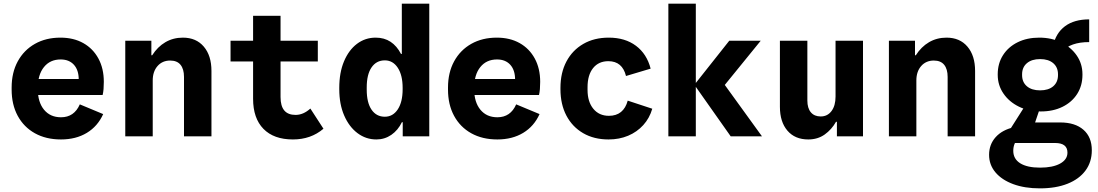

<svg xmlns="http://www.w3.org/2000/svg" viewBox="-20 -750 6040 1056"><path d="M315.5 17Q233 17 172 -17Q111 -51 77.5 -112.8Q44 -174.5 44 -257.5V-268.5Q44 -351 77.8 -412.8Q111.5 -474.5 172 -508.8Q232.5 -543 312.5 -543Q384.5 -543 438 -513Q491.5 -483 521.2 -428.2Q551 -373.5 551 -300Q551 -278.5 549.5 -260.2Q548 -242 544.5 -227.5H122.5V-315.5H413V-312.5Q413 -364.5 386.5 -393.8Q360 -423 313.5 -423Q255.5 -423 221.8 -381.2Q188 -339.5 188 -266.5V-259.5Q188 -188 222.2 -146.5Q256.5 -105 315.5 -105Q388 -105 419 -176L547.5 -122.5Q517.5 -55.5 457.5 -19.2Q397.5 17 315.5 17Z M669 0V-526H812.5V-446H817Q846.5 -492.5 889.5 -517.8Q932.5 -543 986 -543Q1059 -543 1101 -493.5Q1143 -444 1143 -360V0H992V-327Q992 -370 973 -393.5Q954 -417 916 -417Q873 -417 846.5 -386.8Q820 -356.5 820 -307.5V0Z M1591 17Q1486 17 1429 -41.2Q1372 -99.5 1372 -206.5V-663H1523V-216.5Q1523 -167 1543.5 -142.5Q1564 -118 1605.5 -118Q1648.5 -118 1687 -153L1759 -42Q1690 17 1591 17ZM1248 -412V-526H1728V-412Z M2050 17Q1992.5 17 1946.2 -17.8Q1900 -52.5 1873 -114.8Q1846 -177 1846 -259.5V-267Q1846 -350.5 1872 -412.5Q1898 -474.5 1943.2 -508.8Q1988.5 -543 2046 -543Q2093.5 -543 2128 -520.2Q2162.5 -497.5 2185.5 -453.5H2190V-730H2341V0H2195V-78H2190.5Q2169 -33.5 2132.2 -8.2Q2095.5 17 2050 17ZM2096.5 -108Q2141 -108 2167.8 -148.5Q2194.5 -189 2194.5 -259.5V-266.5Q2194.5 -336.5 2167.8 -377.2Q2141 -418 2096.5 -418Q2050 -418 2023.5 -379.2Q1997 -340.5 1997 -269V-257Q1997 -185.5 2023.5 -146.8Q2050 -108 2096.5 -108Z M2715.5 17Q2633 17 2572 -17Q2511 -51 2477.5 -112.8Q2444 -174.5 2444 -257.5V-268.5Q2444 -351 2477.8 -412.8Q2511.5 -474.5 2572 -508.8Q2632.5 -543 2712.5 -543Q2784.5 -543 2838 -513Q2891.5 -483 2921.2 -428.2Q2951 -373.5 2951 -300Q2951 -278.5 2949.5 -260.2Q2948 -242 2944.5 -227.5H2522.5V-315.5H2813V-312.5Q2813 -364.5 2786.5 -393.8Q2760 -423 2713.5 -423Q2655.5 -423 2621.8 -381.2Q2588 -339.5 2588 -266.5V-259.5Q2588 -188 2622.2 -146.5Q2656.5 -105 2715.5 -105Q2788 -105 2819 -176L2947.5 -122.5Q2917.5 -55.5 2857.5 -19.2Q2797.5 17 2715.5 17Z M3327 17Q3247 17 3187.5 -17.5Q3128 -52 3095.2 -114.2Q3062.5 -176.5 3062.5 -259.5V-267Q3062.5 -350 3095.5 -412Q3128.5 -474 3188.2 -508.5Q3248 -543 3328 -543Q3418 -543 3477.8 -498.2Q3537.5 -453.5 3558.5 -372.5L3423 -332Q3413 -372.5 3388.8 -393Q3364.5 -413.5 3326 -413.5Q3272.5 -413.5 3242 -375.5Q3211.5 -337.5 3211.5 -270.5V-255.5Q3211.5 -190.5 3243.2 -151.8Q3275 -113 3329 -113Q3369.5 -113 3395.5 -134.2Q3421.5 -155.5 3432.5 -196.5L3567.5 -152Q3552.5 -100 3518 -62Q3483.5 -24 3434.8 -3.5Q3386 17 3327 17Z M3999 0 3800.5 -281.5V-285.5L3991 -526H4164L3944.5 -256V-313L4171 0ZM3656 0V-730H3807V0Z M4425.5 17Q4352.5 17 4311 -31.2Q4269.5 -79.5 4269.5 -162.5V-526H4420.5V-197Q4420.5 -155 4439.8 -132.2Q4459 -109.5 4494 -109.5Q4531 -109.5 4553.2 -139Q4575.5 -168.5 4575.5 -219V-526H4726.5V0H4583V-80H4578Q4554 -37.5 4515.8 -10.2Q4477.5 17 4425.5 17Z M4869 0V-526H5012.5V-446H5017Q5046.5 -492.5 5089.5 -517.8Q5132.5 -543 5186 -543Q5259 -543 5301 -493.5Q5343 -444 5343 -360V0H5192V-327Q5192 -370 5173 -393.5Q5154 -417 5116 -417Q5073 -417 5046.5 -386.8Q5020 -356.5 5020 -307.5V0Z M5699.5 286Q5616 286 5553 262.8Q5490 239.5 5455 198Q5420 156.5 5420 101.5Q5420 44.5 5456.2 4.2Q5492.5 -36 5557.5 -50.5L5580.5 10.5Q5566.5 25 5559.8 42Q5553 59 5553 79.5Q5553 124 5591.2 148Q5629.5 172 5700.5 172Q5770 172 5810.5 149.8Q5851 127.5 5851 89.5Q5851 36.5 5783 36.5H5519V-12.5L5625 -179.5L5704.5 -169L5673 -76.5H5811Q5893 -76.5 5939 -36.2Q5985 4 5985 76.5Q5985 141 5950.2 188Q5915.5 235 5851.5 260.5Q5787.5 286 5699.5 286ZM5704.5 -137Q5637.5 -137 5583.8 -163.5Q5530 -190 5498.8 -235.8Q5467.5 -281.5 5467.5 -338.5V-341.5Q5467.5 -401 5496.5 -446.5Q5525.5 -492 5577 -517.5Q5628.5 -543 5696 -543Q5763.5 -543 5817.2 -516.5Q5871 -490 5902.2 -444.5Q5933.5 -399 5933.5 -341.5V-338.5Q5933.5 -279 5904.5 -233.5Q5875.5 -188 5823.8 -162.5Q5772 -137 5704.5 -137ZM5700.5 -253Q5746.5 -253 5772.8 -275.5Q5799 -298 5799 -337V-341Q5799 -380 5772.8 -402.5Q5746.5 -425 5700.5 -425Q5654.5 -425 5628 -402.5Q5601.5 -380 5601.5 -341V-337Q5601.5 -298 5628 -275.5Q5654.5 -253 5700.5 -253ZM5820 -466 5771 -495.5Q5787 -568.5 5837.8 -606Q5888.5 -643.5 5970.5 -643.5V-518.5Q5867.5 -518.5 5820 -466Z"/></svg>

Font: Google Sans Code
Style: Regular
Weight: 400
Monospace: yes
Designer: Google Sans Code Authors
Foundry: Google LLC
Version: Version 6.000